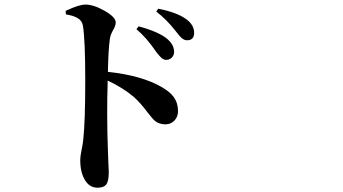

<svg xmlns="http://www.w3.org/2000/svg" viewBox="-20 -791 1540 861"><path d="M418 50.8Q380.9 50.8 360.4 15.6Q339.8 -18.6 339.8 -74.2Q339.8 -88.9 345.7 -117.7Q351.6 -146.5 353.5 -166Q362.3 -248 362.3 -428.7Q362.3 -616.2 351.6 -676.8Q347.7 -699.2 326.2 -710.9Q309.6 -720.7 275.4 -726.6L274.4 -742.2Q275.4 -743.2 278.3 -744.1Q335 -770.5 363.3 -770.5Q400.4 -770.5 449.7 -742.2Q499 -713.9 499 -690.4Q499 -675.8 487.3 -656.2Q474.6 -633.8 472.7 -616.2Q465.8 -570.3 463.9 -468.8Q618.2 -452.1 707 -399.4Q742.2 -378.9 758.8 -356.4Q778.3 -329.1 778.3 -293Q778.3 -268.6 763.7 -252Q747.1 -233.4 721.7 -233.4Q695.3 -233.4 675.8 -248Q664.1 -257.8 641.6 -287.1Q608.4 -331.1 580.1 -356.4Q531.2 -397.5 462.9 -429.7Q458 -272.5 463.9 -117.2Q464.8 -96.7 465.8 -63.5Q467.8 -28.3 467.8 -20.5Q467.8 18.6 458 34.2Q446.3 50.8 418 50.8ZM724.6 -522.5Q713.9 -522.5 703.1 -532.2Q695.3 -539.1 678.7 -560.5L677.7 -562.5Q636.7 -622.1 591.8 -660.2L601.6 -672.9Q695.3 -647.5 732.4 -614.3Q760.7 -588.9 760.7 -558.6Q760.7 -543 750.5 -532.7Q740.2 -522.5 724.6 -522.5ZM818.4 -610.4Q805.7 -610.4 793.9 -621.1Q786.1 -627.9 769.5 -649.4Q768.6 -651.4 765.6 -654.3Q727.5 -703.1 680.7 -739.3L689.5 -752Q774.4 -735.4 816.4 -704.1Q850.6 -678.7 850.6 -643.6Q850.6 -610.4 818.4 -610.4Z"/></svg>

Font: Bpmf GenYo Min B
Style: B
Weight: 700
Foundry: But Ko
Version: Version 1.320